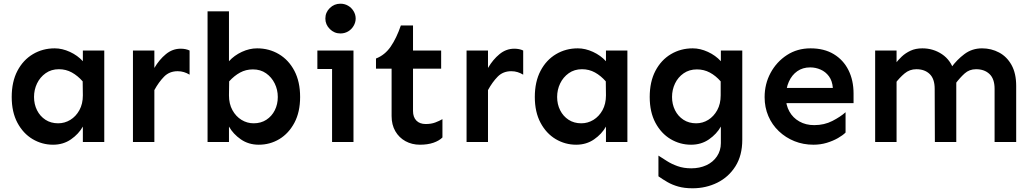

<svg xmlns="http://www.w3.org/2000/svg" viewBox="-20 -764 5554 1033"><path d="M265.6 14.6Q206.1 14.6 155.3 -15.6Q104.5 -45.9 73.7 -103.5Q43 -161.1 43 -242.2Q43 -324.2 73.7 -382.8Q104.5 -441.4 157.2 -472.7Q210 -503.9 274.4 -503.9Q314.5 -503.9 356 -484.9Q397.5 -465.8 425.8 -434.6V-492.2H541V0H425.8V-83Q403.3 -43 361.8 -14.2Q320.3 14.6 265.6 14.6ZM293 -100.6Q328.1 -100.6 358.4 -119.1Q388.7 -137.7 407.2 -171.4Q425.8 -205.1 425.8 -251L424.8 -326.2Q398.4 -356.4 366.7 -374Q335 -391.6 296.9 -391.6Q255.9 -391.6 225.6 -370.1Q195.3 -348.6 179.2 -314.9Q163.1 -281.2 163.1 -242.2Q163.1 -203.1 179.2 -170.9Q195.3 -138.7 224.6 -119.6Q253.9 -100.6 293 -100.6Z M695.3 0V-492.2H810.5V0ZM810.5 -279.3V-398.4Q836.9 -443.4 872.6 -472.7Q908.2 -502 952.1 -502Q979.5 -502 1000 -492.2V-362.3Q985.4 -371.1 969.7 -376Q954.1 -380.9 935.5 -380.9Q891.6 -380.9 862.8 -351.6Q834 -322.3 810.5 -279.3Z M1372.1 14.6Q1317.4 14.6 1275.9 -14.2Q1234.4 -43 1211.9 -83V0H1096.7V-703.1H1211.9V-434.6Q1240.2 -465.8 1281.2 -484.9Q1322.3 -503.9 1363.3 -503.9Q1427.7 -503.9 1480.5 -472.7Q1533.2 -441.4 1564 -382.8Q1594.7 -324.2 1594.7 -242.2Q1594.7 -161.1 1564 -103.5Q1533.2 -45.9 1482.9 -15.6Q1432.6 14.6 1372.1 14.6ZM1344.7 -100.6Q1383.8 -100.6 1413.1 -119.6Q1442.4 -138.7 1458.5 -170.9Q1474.6 -203.1 1474.6 -242.2Q1474.6 -281.2 1458 -314.9Q1441.4 -348.6 1411.6 -369.6Q1381.8 -390.6 1340.8 -390.6Q1302.7 -390.6 1271.5 -373.5Q1240.2 -356.4 1212.9 -326.2L1211.9 -251Q1211.9 -205.1 1230.5 -171.4Q1249 -137.7 1279.3 -119.1Q1309.6 -100.6 1344.7 -100.6Z M1811.5 -584Q1778.3 -584 1754.4 -607.9Q1730.5 -631.8 1730.5 -664.1Q1730.5 -697.3 1754.4 -720.7Q1778.3 -744.1 1811.5 -744.1Q1834 -744.1 1852.5 -733.4Q1871.1 -722.7 1882.3 -704.1Q1893.6 -685.5 1893.6 -664.1Q1893.6 -643.6 1882.3 -624.5Q1871.1 -605.5 1852.5 -594.7Q1834 -584 1811.5 -584ZM1766.6 0V-492.2H1881.8V0ZM1687.5 -392.6V-492.2H1881.8V-392.6Z M2239.3 14.6Q2196.3 14.6 2161.6 -4.4Q2127 -23.4 2106.9 -58.1Q2086.9 -92.8 2086.9 -139.6V-394.5H2002.9V-449.2Q2050.8 -467.8 2082 -513.2Q2113.3 -558.6 2136.7 -627H2202.1V-492.2H2353.5V-394.5H2202.1V-167Q2202.1 -133.8 2220.2 -115.2Q2238.3 -96.7 2270.5 -96.7Q2299.8 -96.7 2321.8 -105Q2343.8 -113.3 2360.4 -123V-24.4Q2342.8 -6.8 2312 3.9Q2281.2 14.6 2239.3 14.6Z M2490.2 0V-492.2H2605.5V0ZM2605.5 -279.3V-398.4Q2631.8 -443.4 2667.5 -472.7Q2703.1 -502 2747.1 -502Q2774.4 -502 2794.9 -492.2V-362.3Q2780.3 -371.1 2764.6 -376Q2749 -380.9 2730.5 -380.9Q2686.5 -380.9 2657.7 -351.6Q2628.9 -322.3 2605.5 -279.3Z M3080.1 14.6Q3020.5 14.6 2969.7 -15.6Q2918.9 -45.9 2888.2 -103.5Q2857.4 -161.1 2857.4 -242.2Q2857.4 -324.2 2888.2 -382.8Q2918.9 -441.4 2971.7 -472.7Q3024.4 -503.9 3088.9 -503.9Q3128.9 -503.9 3170.4 -484.9Q3211.9 -465.8 3240.2 -434.6V-492.2H3355.5V0H3240.2V-83Q3217.8 -43 3176.3 -14.2Q3134.8 14.6 3080.1 14.6ZM3107.4 -100.6Q3142.6 -100.6 3172.9 -119.1Q3203.1 -137.7 3221.7 -171.4Q3240.2 -205.1 3240.2 -251L3239.3 -326.2Q3212.9 -356.4 3181.2 -374Q3149.4 -391.6 3111.3 -391.6Q3070.3 -391.6 3040 -370.1Q3009.8 -348.6 2993.7 -314.9Q2977.5 -281.2 2977.5 -242.2Q2977.5 -203.1 2993.7 -170.9Q3009.8 -138.7 3039.1 -119.6Q3068.4 -100.6 3107.4 -100.6Z M3706.1 249Q3662.1 249 3629.4 239.7Q3596.7 230.5 3571.3 215.8Q3545.9 201.2 3522.5 184.6V73.2Q3543.9 86.9 3568.4 102.5Q3592.8 118.2 3625.5 129.9Q3658.2 141.6 3699.2 141.6Q3744.1 141.6 3780.3 125Q3816.4 108.4 3837.4 77.1Q3858.4 45.9 3858.4 5.9V-83Q3835.9 -43 3794.4 -14.2Q3752.9 14.6 3698.2 14.6Q3638.7 14.6 3587.9 -15.6Q3537.1 -45.9 3506.3 -103.5Q3475.6 -161.1 3475.6 -242.2Q3475.6 -324.2 3506.3 -382.8Q3537.1 -441.4 3589.8 -472.7Q3642.6 -503.9 3707 -503.9Q3747.1 -503.9 3788.6 -484.9Q3830.1 -465.8 3858.4 -434.6V-492.2H3973.6V-11.7Q3973.6 72.3 3937 130.4Q3900.4 188.5 3839.4 218.8Q3778.3 249 3706.1 249ZM3725.6 -100.6Q3760.7 -100.6 3790.5 -119.1Q3820.3 -137.7 3838.9 -171.4Q3857.4 -205.1 3857.4 -251V-326.2Q3831.1 -356.4 3799.3 -373.5Q3767.6 -390.6 3729.5 -390.6Q3688.5 -390.6 3658.2 -369.6Q3627.9 -348.6 3611.8 -314.9Q3595.7 -281.2 3595.7 -242.2Q3595.7 -203.1 3611.8 -170.9Q3627.9 -138.7 3657.2 -119.6Q3686.5 -100.6 3725.6 -100.6Z M4356.4 14.6Q4301.8 14.6 4254.4 -4.4Q4207 -23.4 4170.4 -58.1Q4133.8 -92.8 4113.8 -139.6Q4093.8 -186.5 4093.8 -241.2Q4093.8 -312.5 4126 -372.1Q4158.2 -431.6 4213.9 -467.8Q4269.5 -503.9 4340.8 -503.9Q4414.1 -503.9 4465.8 -472.7Q4517.6 -441.4 4544.9 -386.7Q4572.3 -332 4572.3 -260.7V-209H4200.2V-291H4460.9Q4458 -329.1 4439.9 -353.5Q4421.9 -377.9 4395 -389.6Q4368.2 -401.4 4338.9 -401.4Q4298.8 -401.4 4269.5 -380.9Q4240.2 -360.4 4224.1 -324.2Q4208 -288.1 4208 -241.2Q4208 -198.2 4227.1 -164.1Q4246.1 -129.9 4280.8 -110.4Q4315.4 -90.8 4360.4 -90.8Q4415 -90.8 4458.5 -113.3Q4502 -135.7 4529.3 -160.2V-50.8Q4514.6 -36.1 4488.3 -21Q4461.9 -5.9 4428.2 4.4Q4394.5 14.6 4356.4 14.6Z M5331.1 0V-286.1Q5331.1 -339.8 5303.7 -365.7Q5276.4 -391.6 5231.4 -391.6Q5195.3 -391.6 5169.9 -368.7Q5144.5 -345.7 5121.1 -314.5L5097.7 -400.4Q5127.9 -442.4 5168.9 -473.1Q5210 -503.9 5263.7 -503.9Q5313.5 -503.9 5355.5 -481.4Q5397.5 -459 5422.4 -414.1Q5447.3 -369.1 5447.3 -301.8V0ZM4688.5 0V-492.2H4803.7V0ZM5009.8 0 5008.8 -286.1Q5008.8 -339.8 4981.9 -365.7Q4955.1 -391.6 4910.2 -391.6Q4874 -391.6 4846.7 -368.7Q4819.3 -345.7 4795.9 -314.5V-419.9Q4811.5 -440.4 4831.5 -459.5Q4851.6 -478.5 4878.9 -491.2Q4906.2 -503.9 4942.4 -503.9Q5001 -503.9 5048.3 -472.2Q5095.7 -440.4 5114.3 -378.9L5125 -336.9V0Z"/></svg>

Font: Sen SemiBold
Style: Regular
Weight: 600
Designer: Kosal Sen, Philatype
Foundry: Philatype
Version: Version 2.000;gftools[0.9.31]